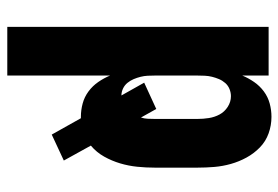

<svg xmlns="http://www.w3.org/2000/svg" viewBox="-142 -426 783 540"><g transform="rotate(90 250.0 -156.5)"><path d="M56 215V-520H193V-446Q200 -463 211 -479Q222 -495 237.5 -506.5Q253 -518 271.5 -523Q290 -528 309 -528Q333 -528 355.5 -520Q378 -512 395 -495.5Q412 -479 423.5 -458Q435 -437 441.5 -414Q448 -391 450 -367.5Q452 -344 452 -320V-200Q452 -175 449.5 -150.5Q447 -126 440 -102.5Q433 -79 421 -57.5Q409 -36 390 -20L432 56L359 90L313 8Q312 8 311 8Q310 8 309 8Q290 8 271.5 3Q253 -2 237.5 -13.5Q222 -25 211 -41Q200 -57 193 -74V215ZM249 -106 213 -170 287 -204 311 -161Q314 -170 314.5 -180Q315 -190 315 -200V-320Q315 -336 312.5 -352Q310 -368 302.5 -382Q295 -396 281 -405Q267 -414 251 -414Q241 -414 231 -410Q221 -406 214 -398Q207 -390 203 -380.5Q199 -371 196.5 -361Q194 -351 193.5 -340.5Q193 -330 193 -320V-200Q193 -190 193.5 -180Q194 -170 196.5 -160Q199 -150 203 -140.5Q207 -131 213.5 -123Q220 -115 229.5 -110.5Q239 -106 249 -106Z"/></g></svg>

Font: Iosevka SS04 Heavy
Style: Regular
Weight: 900
Monospace: yes
Designer: Belleve Invis
Foundry: Belleve Invis
Version: Version 19.0.0; ttfautohint (v1.8.4)